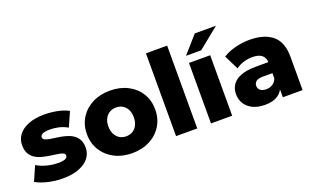

<svg xmlns="http://www.w3.org/2000/svg" viewBox="-83 -1183 2632 1617"><g transform="rotate(-20 1233.5 -375.0)"><path d="M258 9Q189 9 123.5 -7Q58 -23 18 -47L75 -177Q113 -154 164 -140.5Q215 -127 264 -127Q312 -127 330.5 -137Q349 -147 349 -164Q349 -180 331.5 -187.5Q314 -195 285.5 -199Q257 -203 223 -208Q189 -213 154.5 -221.5Q120 -230 91.5 -247.5Q63 -265 46 -295Q29 -325 29 -371Q29 -423 59.5 -463.5Q90 -504 149 -527.5Q208 -551 293 -551Q350 -551 408.5 -539.5Q467 -528 507 -505L450 -376Q410 -399 370 -407.5Q330 -416 294 -416Q246 -416 226.5 -405Q207 -394 207 -378Q207 -362 224 -353.5Q241 -345 269.5 -340.5Q298 -336 332 -331.5Q366 -327 400.5 -318Q435 -309 463.5 -291.5Q492 -274 509 -244.5Q526 -215 526 -169Q526 -119 495.5 -79Q465 -39 405.5 -15Q346 9 258 9Z M880 9Q791 9 722 -27Q653 -63 613.5 -126.5Q574 -190 574 -272Q574 -354 613.5 -417Q653 -480 722 -515.5Q791 -551 880 -551Q969 -551 1038.5 -515.5Q1108 -480 1147 -417Q1186 -354 1186 -272Q1186 -190 1147 -126.5Q1108 -63 1038.5 -27Q969 9 880 9ZM880 -142Q913 -142 938.5 -157Q964 -172 979 -201.5Q994 -231 994 -272Q994 -313 979 -341.5Q964 -370 938.5 -385Q913 -400 880 -400Q848 -400 822.5 -385Q797 -370 781.5 -341.5Q766 -313 766 -272Q766 -231 781.5 -201.5Q797 -172 822.5 -157Q848 -142 880 -142Z M1274 0V-742H1464V0Z M1587 0V-542H1777V0ZM1584 -607 1718 -759H1908L1720 -607Z M2231 0V-101L2218 -126V-312Q2218 -357 2190.5 -381.5Q2163 -406 2103 -406Q2064 -406 2024 -393.5Q1984 -381 1956 -359L1892 -488Q1938 -518 2002.5 -534.5Q2067 -551 2131 -551Q2263 -551 2335.5 -490.5Q2408 -430 2408 -301V0ZM2071 9Q2006 9 1961 -13Q1916 -35 1892.5 -73Q1869 -111 1869 -158Q1869 -208 1894.5 -244.5Q1920 -281 1973 -300.5Q2026 -320 2110 -320H2238V-221H2136Q2090 -221 2071.5 -206Q2053 -191 2053 -166Q2053 -141 2072 -126Q2091 -111 2124 -111Q2155 -111 2180.5 -126.5Q2206 -142 2218 -174L2244 -104Q2229 -48 2185.5 -19.5Q2142 9 2071 9Z"/></g></svg>

Font: Montserrat Thin ExtraBold
Style: Regular
Weight: 800
Version: Version 9.000